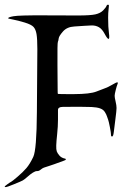

<svg xmlns="http://www.w3.org/2000/svg" viewBox="-28 -598 544 804"><path d="M424.8 -523.9Q424.8 -483.4 428.2 -459.2Q431.6 -435.1 426.5 -435.1Q421.4 -435.1 410.6 -455.6Q399.9 -476.1 386.5 -483.9Q373 -491.7 356.2 -491.5Q339.4 -491.2 326.9 -490Q314.5 -488.8 283.4 -487.1Q252.4 -485.4 235.6 -466.1Q218.8 -446.8 217.8 -437.3Q216.8 -427.7 214.4 -422.9Q211.9 -418 212.6 -325.4Q213.4 -232.9 213.4 -219.5Q213.4 -206.1 214.4 -204.8Q215.3 -203.6 282.2 -203.9Q349.1 -204.1 376 -214.8Q402.8 -225.6 413.1 -229Q423.3 -232.4 441.4 -242.9Q459.5 -253.4 462.4 -253.4Q465.3 -253.4 465.3 -250.7Q465.3 -248 463.4 -243.9Q461.4 -239.7 456.8 -221.9Q452.1 -204.1 452.1 -196.8Q452.1 -189.5 456.1 -172.9Q460 -156.2 460 -145.8Q460 -135.3 455.3 -99.4Q450.7 -63.5 448.5 -44.9Q446.3 -26.4 441.4 -26.4Q436.5 -26.4 436.8 -33.7Q437 -41 432.1 -65.9Q427.2 -90.8 424.8 -96.9Q422.4 -103 419.9 -110.8Q417.5 -118.7 411.1 -128.9Q404.8 -139.2 391.4 -144Q377.9 -148.9 355.7 -149.9Q333.5 -150.9 302.7 -150.9Q272 -150.9 234.9 -150.4Q214.8 -150.4 214.8 -137.2Q214.8 -124 214.8 -96.4Q214.8 -68.8 211.4 -37.1Q208 -5.4 207.5 11.5Q207 28.3 209.7 35.9Q212.4 43.5 220.9 53.5Q229.5 63.5 245.1 66.4Q247.6 66.9 247.6 69.6Q247.6 72.3 238.8 75.2Q189.9 93.3 176 97.4Q162.1 101.6 155.8 104Q149.4 106.4 142.1 112.5Q134.8 118.7 127.4 118.4Q120.1 118.2 109.4 125Q98.6 131.8 86.7 142.6Q74.7 153.3 67.4 157.5Q60.1 161.6 30.3 173.6Q0.5 185.5 -2.9 185.5Q-8.3 185.5 -8.3 183.6Q-8.3 181.6 3.2 173.3Q14.6 165 18.6 163.3Q22.5 161.6 45.2 142.3Q67.9 123 82.5 106Q97.2 88.9 111.3 59.1Q125.5 29.3 126.5 -128.9L128.4 -392.1Q128.4 -435.1 125 -455.1Q121.6 -475.1 112.5 -485.1Q103.5 -495.1 75.4 -503.7Q47.4 -512.2 26.6 -516.1Q5.9 -520 5.9 -521.5Q5.9 -525.9 28.3 -530Q50.8 -534.2 157.7 -533.7L297.4 -533.2Q350.1 -533.2 371.1 -537.8Q392.1 -542.5 403.8 -554.4Q415.5 -566.4 417.5 -572.3Q419.4 -578.1 423.3 -578.1Q426.8 -578.1 427.7 -577.6Q428.7 -577.1 426.8 -560.5Q424.8 -543.9 424.8 -523.9Z"/></svg>

Font: Eadui
Style: Medium
Weight: 500
Designer: Peter S. Baker
Version: Version 1.1